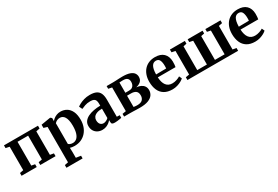

<svg xmlns="http://www.w3.org/2000/svg" viewBox="71 -1642 4298 2965"><g transform="rotate(-30 2219.5 -159.0)"><path d="M31.5 0V-50L97 -62V-480.5L31 -494V-543H637.5V-494L572 -480.5V-61.5L637.5 -50V0H365V-50L429 -61.5V-486H240V-61.5L302 -50V0Z M693.5 239V191L756.5 178V-452.5L693.5 -471.5V-528.5L856.5 -555.5H863L887 -536.5L886.5 -481Q899 -498 921.8 -516Q944.5 -534 975.8 -546.2Q1007 -558.5 1043.5 -558.5Q1103.5 -558.5 1151.5 -530.2Q1199.5 -502 1227.5 -443.2Q1255.5 -384.5 1255.5 -292Q1255.5 -229 1236.2 -174Q1217 -119 1180 -77.2Q1143 -35.5 1091 -12.2Q1039 11 973 11Q951 11 928.5 7.2Q906 3.5 893.5 -1L896 78V178L982 191V239ZM972.5 -42Q1010.5 -42 1040.2 -65.8Q1070 -89.5 1087 -141Q1104 -192.5 1104 -275Q1104 -330.5 1095.2 -369.8Q1086.5 -409 1071 -433.5Q1055.5 -458 1034.8 -469.2Q1014 -480.5 990 -480.5Q967.5 -480.5 949 -473.8Q930.5 -467 917 -457Q903.5 -447 896 -438V-70Q903.5 -59.5 924.5 -50.8Q945.5 -42 972.5 -42Z M1470 11Q1426 11 1389.2 -7.5Q1352.5 -26 1330.5 -62Q1308.5 -98 1308.5 -149.5Q1308.5 -197 1334.2 -231Q1360 -265 1404.5 -286.8Q1449 -308.5 1505.8 -319.2Q1562.5 -330 1625 -330.5V-364Q1625 -399.5 1616.5 -422.2Q1608 -445 1586 -456Q1564 -467 1524 -467Q1468.5 -467 1426.5 -451.8Q1384.5 -436.5 1361 -425L1334 -480Q1347 -491.5 1380.2 -509.5Q1413.5 -527.5 1461.2 -541.8Q1509 -556 1565.5 -556Q1637 -556 1679.8 -535Q1722.5 -514 1741.8 -470.5Q1761 -427 1761 -360V-54.5L1812 -52.5V-5.5Q1801 -3 1780.2 0.5Q1759.5 4 1736 6.8Q1712.5 9.5 1692 9.5Q1658.5 9.5 1645.2 0Q1632 -9.5 1632 -39.5V-70Q1620.5 -54 1597.8 -35Q1575 -16 1542.8 -2.5Q1510.5 11 1470 11ZM1536 -69Q1557.5 -69 1582.5 -80.5Q1607.5 -92 1625 -110V-277Q1566.5 -277 1529.2 -262Q1492 -247 1474.5 -221.8Q1457 -196.5 1457 -165.5Q1457 -134.5 1467 -112.8Q1477 -91 1495 -80Q1513 -69 1536 -69Z M2139 4Q2112.5 4 2082.5 3Q2052.5 2 2024.5 1Q1996.5 0 1976 0H1860V-48.5L1925 -59.5V-482L1861.5 -495V-543H1980Q1999 -543 2027.5 -544.5Q2056 -546 2087 -547.5Q2118 -549 2143.5 -549Q2227 -549 2275.2 -531.8Q2323.5 -514.5 2344.2 -485Q2365 -455.5 2365 -419Q2365 -367.5 2332.8 -338Q2300.5 -308.5 2248 -297.5Q2293.5 -293.5 2327.5 -277Q2361.5 -260.5 2380.5 -232Q2399.5 -203.5 2399.5 -162Q2399.5 -116 2374 -78.2Q2348.5 -40.5 2291.5 -18.2Q2234.5 4 2139 4ZM2125.5 -50Q2190 -50 2218.5 -79Q2247 -108 2247 -155.5Q2247 -211.5 2215.2 -234Q2183.5 -256.5 2133.5 -256.5H2060.5V-56.5Q2067 -55 2077.2 -53.5Q2087.5 -52 2100 -51Q2112.5 -50 2125.5 -50ZM2060.5 -309H2127Q2162 -309 2183.2 -323.2Q2204.5 -337.5 2214 -360.8Q2223.5 -384 2223.5 -412Q2223.5 -437 2214.2 -455.8Q2205 -474.5 2184.2 -484.8Q2163.5 -495 2127.5 -495Q2109.5 -495 2092.5 -494.2Q2075.5 -493.5 2060.5 -492Z M2721.5 11Q2632.5 11 2575.5 -24.5Q2518.5 -60 2491.5 -123.5Q2464.5 -187 2464.5 -270Q2464.5 -337.5 2483.8 -390.8Q2503 -444 2538.2 -481.5Q2573.5 -519 2621.8 -538.5Q2670 -558 2728.5 -558Q2828 -558 2881.5 -506.5Q2935 -455 2937 -361Q2937 -328 2935 -304.5Q2933 -281 2929.5 -264.5H2613.5Q2615.5 -218.5 2625.8 -182.5Q2636 -146.5 2654.8 -121.5Q2673.5 -96.5 2700.8 -83.8Q2728 -71 2764 -71Q2802.5 -71 2842.5 -84.2Q2882.5 -97.5 2905 -113.5L2927 -66Q2911 -49 2879.2 -31.2Q2847.5 -13.5 2806.5 -1.2Q2765.5 11 2721.5 11ZM2613 -316.5 2794 -319Q2795 -330.5 2795.5 -342.2Q2796 -354 2796 -365.5Q2796 -428.5 2778.2 -465.5Q2760.5 -502.5 2714.5 -502.5Q2693 -502.5 2675 -493.2Q2657 -484 2643.5 -462.8Q2630 -441.5 2622 -405.8Q2614 -370 2613 -316.5Z M2989 0V-49.5L3054 -60.5V-481L2990 -494V-543H3256.5V-494L3197 -481V-57H3369.5V-481L3306.5 -494V-543H3572V-494L3512.5 -481V-57H3685V-481L3622 -494V-543H3891.5V-494L3828 -481V-60.5L3893 -49.5V0Z M4196.5 11Q4107.5 11 4050.5 -24.5Q3993.5 -60 3966.5 -123.5Q3939.5 -187 3939.5 -270Q3939.5 -337.5 3958.8 -390.8Q3978 -444 4013.2 -481.5Q4048.5 -519 4096.8 -538.5Q4145 -558 4203.5 -558Q4303 -558 4356.5 -506.5Q4410 -455 4412 -361Q4412 -328 4410 -304.5Q4408 -281 4404.5 -264.5H4088.5Q4090.5 -218.5 4100.8 -182.5Q4111 -146.5 4129.8 -121.5Q4148.5 -96.5 4175.8 -83.8Q4203 -71 4239 -71Q4277.5 -71 4317.5 -84.2Q4357.5 -97.5 4380 -113.5L4402 -66Q4386 -49 4354.2 -31.2Q4322.5 -13.5 4281.5 -1.2Q4240.5 11 4196.5 11ZM4088 -316.5 4269 -319Q4270 -330.5 4270.5 -342.2Q4271 -354 4271 -365.5Q4271 -428.5 4253.2 -465.5Q4235.5 -502.5 4189.5 -502.5Q4168 -502.5 4150 -493.2Q4132 -484 4118.5 -462.8Q4105 -441.5 4097 -405.8Q4089 -370 4088 -316.5Z"/></g></svg>

Font: Merriweather 48pt
Style: Bold
Weight: 700
Version: Version 2.100